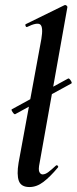

<svg xmlns="http://www.w3.org/2000/svg" viewBox="-20 -746 310 775"><path d="M41 -285Q37 -284 30.5 -294Q24 -304 28 -305L255 -429Q259 -431 265.5 -421Q272 -411 268 -409ZM99 9Q65 9 56 -16Q47 -41 55 -89L147 -589Q155 -637 142.5 -647Q130 -657 89 -637Q85 -636 83 -642Q81 -648 85 -649L240 -725Q245 -727 249 -723Q253 -719 252 -717L140 -89Q134 -61 139 -51.5Q144 -42 152 -42Q163 -42 176 -52Q189 -62 205 -77Q209 -81 213 -77Q217 -73 213 -69Q182 -32 155 -11.5Q128 9 99 9Z"/></svg>

Font: Cormorant
Style: Bold Italic
Weight: 700
Italic angle: -10°
Designer: Christian Thalmann (Catharsis Fonts)
Foundry: Catharsis Fonts
Version: Version 4.000